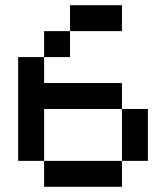

<svg xmlns="http://www.w3.org/2000/svg" viewBox="-20 -720 640 740"><path d="M450 0H150V-100H50V-500H150V-600H250V-700H450V-600H250V-500H150V-400H450V-300H550V-100H450ZM150 -100H450V-300H150Z"/></svg>

Font: Matrix Sans
Style: Regular
Weight: 400
Designer: Brad Neil
Version: Version 1.100